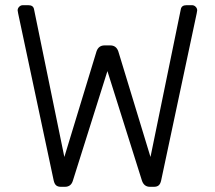

<svg xmlns="http://www.w3.org/2000/svg" viewBox="-20 -720 828 740"><path d="M677 -685Q680 -700 699 -700H720Q728 -700 734 -694Q740 -688 740 -680L738 -668L601 -24Q598 -11 591.5 -5.5Q585 0 573 0H558Q535 0 527 -24L394 -446L261 -24Q254 0 230 0H215Q203 0 196.5 -5.5Q190 -11 187 -24L50 -668L48 -680Q48 -688 54 -694Q60 -700 68 -700H89Q108 -700 111 -685L228 -115L352 -522Q360 -545 383 -545H405Q428 -545 436 -522L560 -115Z"/></svg>

Font: Rubik
Style: Regular
Weight: 300
Designer: Hubert & Fischer
Foundry: Hubert & Fischer
Version: Version 1.100